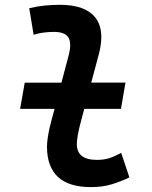

<svg xmlns="http://www.w3.org/2000/svg" viewBox="-20 -762 626 792"><path d="M63 -313 82 -420.9H233.4L263.7 -535.2Q269.5 -558.1 269.5 -575.7Q269.5 -595.2 262.2 -607.4Q248 -630.4 202.1 -630.4Q181.6 -630.4 160.4 -627.7Q139.2 -625 118.7 -618.7L100.6 -728Q131.8 -735.8 163.6 -739Q195.3 -742.2 226.6 -742.2Q331.5 -742.2 373 -689.9Q397.9 -658.7 397.9 -608.9Q397.9 -575.2 386.2 -532.7L356.4 -421.4H497.6L479 -313H327.6L316.9 -272.9Q305.2 -230 301 -205.6Q296.9 -181.2 296.9 -168.5Q296.4 -102.5 379.9 -102.5Q407.7 -102.5 429.2 -109.1Q450.7 -115.7 480 -131.3L513.7 -30.3Q479.5 -13.7 441.7 -2Q403.8 9.8 355 9.8Q173.8 9.8 173.8 -157.7Q173.8 -174.3 178 -201.4Q182.1 -228.5 194.3 -272.9L205.1 -313Z"/></svg>

Font: CaskaydiaCove NFP SemiBold
Style: Italic
Weight: 600
Italic angle: -10°
Designer: Aaron Bell
Foundry: Saja Typeworks
Version: Version 2111.001; VTT 6.35;Nerd Fonts 3.1.1